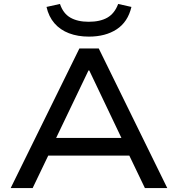

<svg xmlns="http://www.w3.org/2000/svg" viewBox="-20 -950 899 970"><path d="M34 0 381 -705H479L825 0H712L616 -200L669 -164H189L241 -200L145 0ZM427 -594 253 -231 224 -253H634L604 -231L431 -594ZM429 -765Q373 -765 328.5 -782Q284 -799 255 -832.5Q226 -866 215 -915L283 -930Q299 -882 335.5 -861Q372 -840 428 -840Q486 -840 522.5 -861Q559 -882 577 -930L644 -915Q626 -839 569.5 -802Q513 -765 429 -765Z"/></svg>

Font: Nunito Sans 7pt SemiExpanded Medium
Style: Regular
Weight: 500
Width: 6
Designer: Vernon Adams
Foundry: Vernon Adams
Version: Version 3.101;gftools[0.9.27]